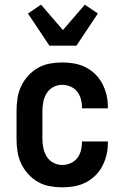

<svg xmlns="http://www.w3.org/2000/svg" viewBox="-20 -796 540 824"><path d="M247 8Q220 8 193 3Q166 -2 142.5 -15.5Q119 -29 100.5 -49.5Q82 -70 70.5 -94.5Q59 -119 55 -146Q51 -173 51 -200V-320Q51 -347 55 -374Q59 -401 70.5 -425.5Q82 -450 100.5 -470.5Q119 -491 142.5 -504.5Q166 -518 193 -523Q220 -528 247 -528Q273 -528 298.5 -523.5Q324 -519 347 -507.5Q370 -496 388.5 -478Q407 -460 419 -437Q431 -414 437 -389Q443 -364 443 -338V-331H332V-334Q332 -353 327 -371Q322 -389 311 -403Q300 -417 282.5 -424.5Q265 -432 247 -432Q227 -432 209 -422.5Q191 -413 180.5 -396Q170 -379 166 -359.5Q162 -340 162 -320V-200Q162 -180 166 -160.5Q170 -141 180.5 -124Q191 -107 209 -97.5Q227 -88 247 -88Q265 -88 282.5 -95.5Q300 -103 311 -117Q322 -131 327 -149Q332 -167 332 -186V-189H443V-182Q443 -156 437 -131Q431 -106 419 -83Q407 -60 388.5 -42Q370 -24 347 -12.5Q324 -1 298.5 3.5Q273 8 247 8ZM192 -600 100 -738 156 -776 250 -667 344 -776 400 -738 308 -600Z"/></svg>

Font: Iosevka Fixed
Style: Bold
Weight: 700
Monospace: yes
Designer: Belleve Invis
Foundry: Belleve Invis
Version: Version 32.3.0